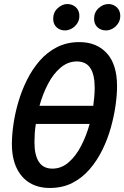

<svg xmlns="http://www.w3.org/2000/svg" viewBox="-20 -918 617 953"><path d="M227 15Q170 15 128 -10Q86 -35 62.5 -84Q39 -133 39 -204Q39 -246 46.5 -299.5Q54 -353 70.5 -410Q87 -467 113.5 -520.5Q140 -574 177 -616.5Q214 -659 263 -684Q312 -709 374 -709Q460 -709 510.5 -653.5Q561 -598 561 -490Q561 -448 553.5 -394.5Q546 -341 530 -284Q514 -227 488 -174Q462 -121 425 -78Q388 -35 339 -10Q290 15 227 15ZM240 -81Q285 -81 321 -112.5Q357 -144 383 -194.5Q409 -245 425 -303H158Q154 -279 152.5 -256Q151 -233 151 -212Q151 -148 173 -114.5Q195 -81 240 -81ZM176 -393H443Q446 -416 448 -438.5Q450 -461 450 -483Q450 -547 428.5 -580Q407 -613 361 -613Q317 -613 280.5 -582Q244 -551 218 -501Q192 -451 176 -393ZM302 -767Q278 -767 261 -782.5Q244 -798 244 -825Q244 -857 266.5 -877.5Q289 -898 314 -898Q339 -898 356.5 -882Q374 -866 374 -839Q374 -818 363 -801.5Q352 -785 335.5 -776Q319 -767 302 -767ZM506 -767Q481 -767 464 -782.5Q447 -798 447 -825Q447 -857 469.5 -877.5Q492 -898 518 -898Q542 -898 559.5 -882Q577 -866 577 -839Q577 -818 566 -801.5Q555 -785 539 -776Q523 -767 506 -767Z"/></svg>

Font: Ubuntu Sans Mono Medium
Style: Italic
Weight: 500
Italic angle: -13.5°
Monospace: yes
Designer: Dalton Maag Ltd
Foundry: Dalton Maag Ltd
Version: Version 1.006